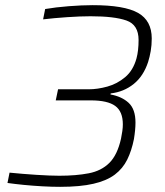

<svg xmlns="http://www.w3.org/2000/svg" viewBox="-20 -716 640 744"><path d="M213 8Q182 8 145 6Q108 4 72.5 0.5Q37 -3 9 -7L17 -47Q67 -42 121 -38.5Q175 -35 210 -35Q275 -35 324 -44.5Q373 -54 404 -85Q435 -116 449 -179Q452 -194 454 -208Q456 -222 456 -234Q456 -284 426.5 -305.5Q397 -327 332 -327H196L205 -370H324Q358 -370 396 -380.5Q434 -391 465 -417Q496 -443 509 -490Q517 -520 517 -561Q517 -620 470 -636.5Q423 -653 331 -653Q292 -653 240.5 -649.5Q189 -646 147 -641L155 -681Q195 -688 246.5 -692Q298 -696 339 -696Q462 -696 515 -666Q568 -636 568 -567Q568 -541 564 -518Q560 -495 554 -476Q536 -421 498 -390.5Q460 -360 409 -354L408 -350Q452 -342 478.5 -317.5Q505 -293 505 -241Q505 -214 499 -177Q490 -132 473 -97.5Q456 -63 425 -39.5Q394 -16 342.5 -4Q291 8 213 8Z"/></svg>

Font: Saira ExtraLight
Style: Italic
Weight: 200
Italic angle: -12°
Designer: Hector Gatti with collaboration of the Omnibus-Type team
Foundry: Omnibus-Type
Version: Version 1.100; ttfautohint (v1.8.3)